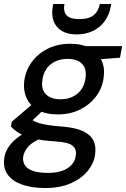

<svg xmlns="http://www.w3.org/2000/svg" viewBox="-43 -728 634 965"><path d="M184 217Q117 217 68.5 200Q20 183 -4 150Q-28 117 -22 70Q-19 41 -2 14Q15 -13 46 -37Q77 -61 126 -80L172 -36Q121 -16 99 8.5Q77 33 73 63Q71 87 84 105Q97 123 125.5 132Q154 141 197 141Q262 141 298 116.5Q334 92 338 53Q343 23 322.5 5Q302 -13 238 -17Q185 -20 147.5 -27.5Q110 -35 84.5 -44.5Q59 -54 41.5 -66.5Q24 -79 12 -92L16 -116L132 -215L190 -189L83 -88L107 -132Q117 -126 127.5 -120Q138 -114 154.5 -109Q171 -104 198.5 -99.5Q226 -95 268 -92Q334 -87 372.5 -69.5Q411 -52 426 -22.5Q441 7 435 48Q430 90 399.5 129Q369 168 314.5 192.5Q260 217 184 217ZM248 -153Q186 -153 146.5 -175.5Q107 -198 90 -236.5Q73 -275 79 -322Q86 -374 116.5 -416Q147 -458 196.5 -483Q246 -508 310 -508Q371 -508 410.5 -485Q450 -462 467.5 -424Q485 -386 478 -339Q472 -287 441 -245Q410 -203 360.5 -178Q311 -153 248 -153ZM261 -229Q312 -229 346 -257Q380 -285 387 -336Q393 -384 368.5 -408Q344 -432 297 -432Q246 -432 211.5 -404.5Q177 -377 170 -325Q163 -278 188.5 -253.5Q214 -229 261 -229ZM376 -424 364 -496H571L560 -438ZM342 -555Q296 -555 267 -573Q238 -591 226.5 -622Q215 -653 222 -693L224 -708H281Q274 -672 291 -652Q308 -632 356 -632Q404 -632 428 -652Q452 -672 459 -708H516L513 -693Q506 -653 483.5 -622Q461 -591 425 -573Q389 -555 342 -555Z"/></svg>

Font: DM Sans 36pt Medium
Style: Italic
Weight: 500
Italic angle: -10°
Designer: Colophon Foundry, Jonny Pinhorn
Foundry: Colophon Foundry
Version: Version 4.004;gftools[0.9.30]